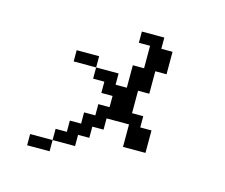

<svg xmlns="http://www.w3.org/2000/svg" viewBox="-105 -875 1209 1032"><g transform="rotate(15 500.0 -359.0)"><path d="M250 -484.4V-546.9H375V-484.4ZM125 15.6V-46.9H250V-109.4H312.5V-171.9H375V-234.4H437.5V-296.9H500V-359.4H437.5V-421.9H375V-484.4H500V-421.9H562.5V-546.9H625V-671.9H562.5V-734.4H687.5V-671.9H750V-546.9H687.5V-421.9H625V-296.9H687.5V-234.4H750V-109.4H625V-234.4H500V-171.9H437.5V-109.4H375V-46.9H250V15.6Z"/></g></svg>

Font: KH Dot Dougenzaka 16
Style: Regular
Weight: 400
Designer: Original version for X68000 by Keitarou Hiraki (http://hp.vector.co.jp/authors/VA000874/) / TrueType conversion by Homem
Version: Version 1.00.20150527